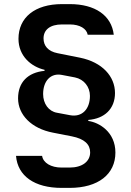

<svg xmlns="http://www.w3.org/2000/svg" viewBox="-20 -760 640 935"><path d="M280 155H319C459 155 542 88 542 -17C542 -118 462 -164 410 -171V-176C489 -182 540 -230 540 -307C540 -388 478 -457 370 -479L260 -501C214 -510 192 -537 192 -573C192 -615 224 -641 282 -641H320C369 -641 402 -620 407 -591H534C523 -685 443 -740 320 -740H282C150 -740 70 -675 70 -571C70 -487 132 -435 197 -420V-415C115 -407 68 -359 68 -281C68 -201 133 -134 238 -114L330 -96C391 -84 419 -57 419 -18C419 26 381 56 319 56H280C228 56 190 33 185 -1H58C66 97 148 155 280 155ZM321 -199 257 -211C217 -218 190 -255 190 -302C190 -366 227 -406 282 -395L345 -383C389 -374 418 -337 418 -293C418 -228 379 -188 321 -199Z"/></svg>

Font: JetBrains Mono
Style: Bold
Weight: 558
Monospace: yes
Designer: Philipp Nurullin, Konstantin Bulenkov
Foundry: JetBrains
Version: Version 2.305